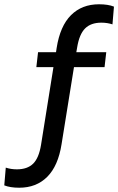

<svg xmlns="http://www.w3.org/2000/svg" viewBox="-158 -734 553 898"><path d="M203 -513 199 -490H339L331 -420H188L130 -60Q114 42 63 93Q12 144 -68 144Q-110 144 -138 133L-131 50Q-107 58 -79 58Q-30 58 -3 31.5Q24 5 34 -57L92 -420H12L20 -490H104L107 -510Q123 -612 174 -663Q225 -714 305 -714Q348 -714 375 -703L368 -620Q344 -628 316 -628Q267 -628 240 -601Q213 -574 203 -513Z"/></svg>

Font: Cabin
Style: Regular
Weight: 400
Designer: Pablo Impallari
Foundry: Pablo Impallari. http://www.impallari.com Igino Marini. http://www.ikern.com
Version: Version 2.200